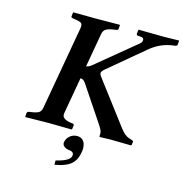

<svg xmlns="http://www.w3.org/2000/svg" viewBox="-123 -761 1049 1097"><g transform="rotate(15 401.0 -213.0)"><path d="M589.8 -574.2Q596.7 -579.1 600.3 -587.6Q604 -596.2 600.6 -603.5Q597.7 -610.8 585.9 -611.8L564.9 -613.8Q558.1 -615.2 558.1 -624L561 -646L563 -647.9Q677.7 -646 713.9 -646L799.8 -647.9L801.8 -646L799.8 -624Q799.8 -616.2 790 -613.8L775.9 -611.8Q702.1 -602.5 641.6 -551.8L434.1 -377.9Q418 -364.3 416 -355Q414.6 -345.7 425.8 -331.1L617.2 -78.1Q644 -42.5 670.9 -34.2L678.2 -32.2Q696.8 -26.9 696.8 -22L693.8 0L689.9 2Q604 0 564.9 0L505.9 2L503.9 0V-21Q503.9 -26.4 501.5 -33.2Q499 -40 494.1 -48.6Q489.3 -57.1 484.9 -63.5L473.1 -81.1L462.4 -97.2L342.8 -275.9Q330.1 -293.9 313 -293.9L274.9 -77.1Q271.5 -56.6 286.4 -46.9Q301.3 -37.1 324.2 -34.2L337.9 -32.2Q345.2 -30.8 345.2 -22.9L341.8 0L339.8 2Q239.3 0 203.1 0L66.9 2L64.9 0L66.9 -22.9Q67.9 -29.8 77.1 -32.2L90.8 -34.2Q121.6 -38.6 134.8 -46.6Q147.9 -54.7 151.9 -77.1L238.8 -569.8Q242.7 -593.3 233.2 -600.3Q223.6 -607.4 192.9 -611.8L179.2 -613.8Q171.9 -615.7 171.9 -622.1L174.8 -646L176.8 -647Q273.9 -646 313 -646L450.2 -647L452.1 -646L450.2 -622.1Q448.7 -615.7 439.9 -613.8L425.8 -611.8Q394.5 -607.4 379.9 -598.4Q365.2 -589.4 361.8 -569.8L326.2 -368.2Q339.8 -368.2 359.9 -384.8ZM380.9 29.8Q404.3 29.8 417.7 45.4Q431.2 61 431.2 90.8Q431.2 106.4 426.8 123Q422.9 143.6 413.6 159.2Q404.3 174.8 393.1 184.8Q381.8 194.8 365.2 202.4Q348.6 210 333.3 214.1Q317.9 218.3 296.9 222.2V196.8Q377.4 177.7 382.8 147.9Q383.8 145 383.8 141.1Q383.8 121.1 354 119.1Q339.4 117.7 327.6 109.1Q315.9 100.6 315.9 86.9Q315.9 83 316.9 81.1Q320.8 59.6 338.9 44.7Q356.9 29.8 380.9 29.8Z"/></g></svg>

Font: Linux Libertine G
Style: Semibold Italic
Weight: 600
Italic angle: -11.5°
Designer: Philipp H. Poll
Foundry: Philipp H. Poll
Version: Version 5.1.1